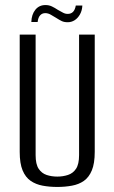

<svg xmlns="http://www.w3.org/2000/svg" viewBox="-20 -728 453 760"><path d="M207 12Q176 12 149 7Q122 2 101.5 -12Q81 -26 69.5 -53.5Q58 -81 58 -127V-591H121V-114Q121 -78 133 -60Q145 -42 164.5 -35.5Q184 -29 207 -29Q229 -29 249 -35.5Q269 -42 281 -60Q293 -78 293 -114V-591H355V-127Q355 -81 343.5 -53.5Q332 -26 312 -12Q292 2 264.5 7Q237 12 207 12ZM248 -640Q234 -640 224.5 -644.5Q215 -649 201 -658Q192 -663 181.5 -669.5Q171 -676 159 -676Q147 -676 139 -667.5Q131 -659 129 -641H104Q105 -671 120 -689.5Q135 -708 160 -708Q174 -708 185.5 -702.5Q197 -697 209 -689Q220 -683 229 -678Q238 -673 248 -673Q261 -673 269 -681Q277 -689 280 -706H306Q305 -686 296.5 -671Q288 -656 275.5 -648Q263 -640 248 -640Z"/></svg>

Font: Alumni Sans Thin
Style: Regular
Weight: 400
Version: Version 1.018